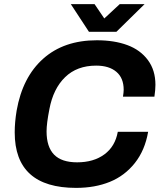

<svg xmlns="http://www.w3.org/2000/svg" viewBox="-20 -892 773 924"><path d="M675.8 -872.1 540 -738.8H408.2L320.8 -872.1H435.1L481.9 -803.2L556.2 -872.1ZM346.2 12.2Q50.8 12.2 50.8 -254.9Q50.8 -304.2 60.1 -359.9Q88.4 -521 188 -609.6Q287.6 -698.2 445.8 -698.2Q530.3 -698.2 592.8 -675Q655.3 -651.9 691.7 -603Q728 -554.2 728 -483.9Q728 -460 723.1 -426.8H571.8Q575.2 -448.2 575.2 -460Q575.2 -516.6 540 -546.4Q504.9 -576.2 442.9 -576.2Q350.6 -576.2 293.5 -520.8Q236.3 -465.3 217.8 -367.2Q204.1 -297.9 204.1 -259.8Q204.1 -185.1 240.2 -147.9Q276.4 -110.8 351.1 -110.8Q430.2 -110.8 482.2 -148.9Q534.2 -187 546.9 -257.8H692.9Q677.7 -168.9 628.9 -107.4Q580.1 -45.9 508.5 -16.8Q437 12.2 346.2 12.2Z"/></svg>

Font: Archivo
Style: Bold Italic
Weight: 700
Italic angle: -10°
Designer: Hector Gatti
Foundry: Omnibus-Type
Version: Version 2.001